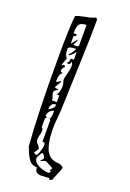

<svg xmlns="http://www.w3.org/2000/svg" viewBox="-145 -781 582 857"><g transform="rotate(20 145.5 -352.0)"><path d="M206 16Q198 16 184.5 17Q171 18 165 18Q136 18 136 -10Q122 -10 111.5 -16Q101 -22 92.5 -36.5Q84 -51 81 -58.5Q78 -66 70 -86Q58 -230 58 -493Q58 -646 65 -703Q79 -710 108 -715Q137 -720 151 -727Q153 -728 154 -728Q163 -728 163 -717Q163 -641 157.5 -500Q152 -359 151 -314Q151 -293 147.5 -256Q144 -219 144 -202Q144 -172 146.5 -150.5Q149 -129 156.5 -106.5Q164 -84 181 -72Q198 -60 224 -60Q244 -53 244 -47Q244 -40 231.5 -11.5Q219 17 219 19L206 24ZM120 -50Q120 -29 145 -17Q170 -5 191 -5Q197 -5 201 -13L194 -18Q202 -26 202 -29Q202 -31 184.5 -40Q167 -49 163 -50Q160 -50 153 -46.5Q146 -43 138 -43Q139 -43 151 -55Q151 -72 138 -79Q135 -79 127.5 -65.5Q120 -52 120 -50ZM101 -67Q113 -61 114 -61Q119 -61 126 -82Q133 -103 133 -111Q133 -121 130.5 -124Q128 -127 120 -127V-228L114 -234Q122 -234 122 -273Q112 -273 103 -262.5Q94 -252 94 -241Q94 -240 97.5 -237.5Q101 -235 101 -234L95 -228V-185Q102 -183 102 -172Q102 -160 98.5 -150Q95 -140 95 -128Q95 -117 105 -107Q115 -97 115 -90Q115 -87 108.5 -78.5Q102 -70 101 -67ZM121 -303Q95 -303 95 -271Q96 -271 101.5 -275Q107 -279 108 -279.5Q109 -280 113 -283.5Q117 -287 118 -289Q119 -291 120 -295Q121 -299 121 -303ZM89 -349Q89 -342 93 -333Q97 -324 97 -314H120V-346H108Q120 -362 120 -391Q120 -397 117 -407Q114 -417 114 -423Q116 -433 119.5 -445.5Q123 -458 125 -468.5Q127 -479 127 -494Q127 -499 120 -506Q120 -492 108 -492L105 -493Q102 -494 101 -494Q112 -500 112 -518H127V-555Q105 -529 98 -529L97 -530Q96 -530 95 -530Q114 -551 120 -567Q83 -567 83 -553Q83 -545 84 -538Q85 -531 87 -526.5Q89 -522 91 -518.5Q93 -515 94 -513L95 -511Q95 -509 89 -495.5Q83 -482 83 -475Q89 -481 95 -481Q96 -481 98.5 -478.5Q101 -476 101 -475Q89 -463 89 -454Q89 -449 94.5 -447Q100 -445 101 -444Q85 -439 85 -399Q92 -399 97.5 -403.5Q103 -408 105 -408Q106 -408 106 -408L108 -407Q106 -402 89 -375Q92 -370 108 -370Q106 -367 97.5 -362Q89 -357 89 -349ZM89 -617V-580Q112 -609 114 -610L113 -606Q112 -602 108.5 -594Q105 -586 101 -580Q106 -579 112 -579Q127 -579 127 -585V-683Q101 -683 93 -670.5Q85 -658 85 -629H99Q99 -628 100 -626L101 -624Q101 -622 96.5 -619.5Q92 -617 89 -617Z"/></g></svg>

Font: CabinSketch
Style: Regular
Weight: 400
Designer: Pablo Impallari
Foundry: Pablo Impallari. www.impallari.com Igino Marini. www.ikern.com
Version: Version 1.002